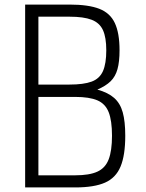

<svg xmlns="http://www.w3.org/2000/svg" viewBox="-20 -820 640 840"><path d="M90 0V-800H284Q367 -800 414.5 -781.5Q462 -763 482.5 -719Q503 -675 503 -600Q503 -550 494 -517.5Q485 -485 464 -464.5Q443 -444 406 -428Q453 -415 479.5 -391.5Q506 -368 517 -328.5Q528 -289 528 -226Q528 -141 507.5 -91.5Q487 -42 439.5 -21Q392 0 309 0ZM148 -53H309Q371 -53 406 -69Q441 -85 455.5 -123Q470 -161 470 -226Q470 -292 455.5 -329Q441 -366 406 -381Q371 -396 309 -396H148ZM148 -450H284Q346 -450 381 -463Q416 -476 430.5 -509Q445 -542 445 -600Q445 -656 430.5 -688Q416 -720 381 -733.5Q346 -747 284 -747H148Z"/></svg>

Font: Victor Mono Thin ExtraLight
Style: Regular
Weight: 250
Monospace: yes
Version: Version 1.561;gftools[0.9.30]